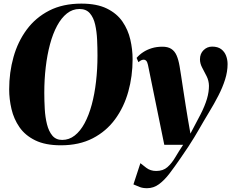

<svg xmlns="http://www.w3.org/2000/svg" viewBox="-20 -772 1248 1036"><path d="M308.5 12Q224.5 12 170 -14.8Q115.5 -41.5 85 -85.8Q54.5 -130 42 -183.5Q29.5 -237 29.5 -290Q29.5 -381 52.8 -464Q76 -547 124 -612Q172 -677 245.5 -714.8Q319 -752.5 419 -752.5Q502.5 -752.5 556.5 -726Q610.5 -699.5 640.8 -655.5Q671 -611.5 683.2 -558.5Q695.5 -505.5 695.5 -452.5Q695.5 -361 672.2 -277.5Q649 -194 601.2 -128.8Q553.5 -63.5 480.5 -25.8Q407.5 12 308.5 12ZM315.5 -17Q353 -17 383.2 -40.8Q413.5 -64.5 436.5 -107.2Q459.5 -150 475 -207.2Q490.5 -264.5 498.2 -332Q506 -399.5 506 -472Q506 -513.5 504 -557.5Q502 -601.5 493.5 -639.2Q485 -677 465 -700.2Q445 -723.5 409 -723.5Q371.5 -723.5 341.2 -699.5Q311 -675.5 288 -632.8Q265 -590 249.8 -533Q234.5 -476 226.8 -409.5Q219 -343 219 -271.5Q219 -229 221.5 -184.2Q224 -139.5 233.5 -101.5Q243 -63.5 262.5 -40.2Q282 -17 315.5 -17ZM778.5 -421.5Q775 -437.5 769.2 -443.8Q763.5 -450 756.5 -450Q748.5 -450 742 -446.8Q735.5 -443.5 727 -436.5L717 -459.5Q732 -477 752.5 -490.5Q773 -504 799 -512Q825 -520 856.5 -520Q886 -520 904.2 -508.2Q922.5 -496.5 932.8 -473.2Q943 -450 949 -415Q952.5 -395 957.8 -359.8Q963 -324.5 969.5 -282.8Q976 -241 982.2 -201Q988.5 -161 993.5 -131.5L1007.5 -51L1062.5 -155.5Q1074 -178 1082.5 -198.8Q1091 -219.5 1096.8 -238.8Q1102.5 -258 1105 -275.8Q1107.5 -293.5 1107.5 -309Q1107 -336.5 1095 -360.5Q1083 -384.5 1071 -406.8Q1059 -429 1059 -452Q1059 -482.5 1078.5 -501.5Q1098 -520.5 1124.5 -520.5Q1155.5 -520.5 1173.8 -506.5Q1192 -492.5 1200 -471Q1208 -449.5 1208 -426Q1208 -385.5 1194.5 -342.8Q1181 -300 1158.2 -255.8Q1135.5 -211.5 1108 -166.5Q1091 -138.5 1078 -116.2Q1065 -94 1053.5 -73.8Q1042 -53.5 1028.5 -31.5Q1015 -9.5 997.2 18Q979.5 45.5 953.5 82.5Q923 127 895 163.8Q867 200.5 837.8 222Q808.5 243.5 773.5 243.5Q750.5 243.5 734.2 237.2Q718 231 700 223L737.5 108.5Q747.5 116.5 769.5 133.5Q791.5 150.5 823 150.5Q860 150.5 883.2 130Q906.5 109.5 925.5 77.2Q944.5 45 968 9.5H866.5Z"/></svg>

Font: Merriweather 144pt Black
Style: Italic
Weight: 900
Italic angle: -7.8°
Version: Version 2.101